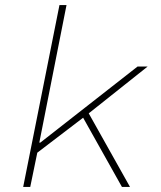

<svg xmlns="http://www.w3.org/2000/svg" viewBox="-20 -742 640 762"><path d="M72 0 216 -722H244L136 -176H140L526 -478H566L322 -284L128 -136L100 0ZM307 -280 330 -296 496 0H464Z"/></svg>

Font: SourceCodeVF
Style: Italic
Weight: 200
Italic angle: -11°
Monospace: yes
Designer: Paul D. Hunt, Teo Tuominen
Foundry: Adobe
Version: Version 1.026;hotconv 1.1.0;makeotfexe 2.6.0